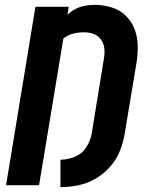

<svg xmlns="http://www.w3.org/2000/svg" viewBox="-20 -763 616 791"><path d="M229 8Q265 8 302 0.5Q339 -7 373 -26.5Q407 -46 433.5 -76Q460 -106 474 -141.5Q488 -177 494 -214L542 -502Q548 -538 547.5 -574Q547 -610 534.5 -642.5Q522 -675 498 -698.5Q474 -722 440 -732.5Q406 -743 371 -743Q351 -743 331 -739.5Q311 -736 292 -726.5Q273 -717 258 -702L263 -735H126L5 0H141L241 -604Q259 -619 281.5 -624.5Q304 -630 326 -630Q347 -630 366 -623Q385 -616 396.5 -599.5Q408 -583 410 -562.5Q412 -542 408 -521L358 -214Q353 -184 335.5 -156.5Q318 -129 288 -117Q258 -105 229 -105Z"/></svg>

Font: Iosevka Sparkle XBdObl
Style: Regular
Weight: 800
Italic angle: -9°
Designer: Belleve Invis
Foundry: Belleve Invis
Version: Version 4.5.0; ttfautohint (v1.8.3)